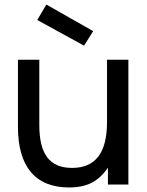

<svg xmlns="http://www.w3.org/2000/svg" viewBox="-20 -812 645 845"><path d="M144 -724 350 -611 390 -675 184 -792ZM455 0H545V-549H451V-275C451 -139 400 -73 297 -73C199 -73 153 -133 153 -262V-549H59V-254C59 -78 136 13 284 13C363 13 413 -13 455 -74Z"/></svg>

Font: Involve Medium
Style: Regular
Weight: 500
Designer: Stefan Peev
Foundry: Context Ltd.
Version: Version 1.001